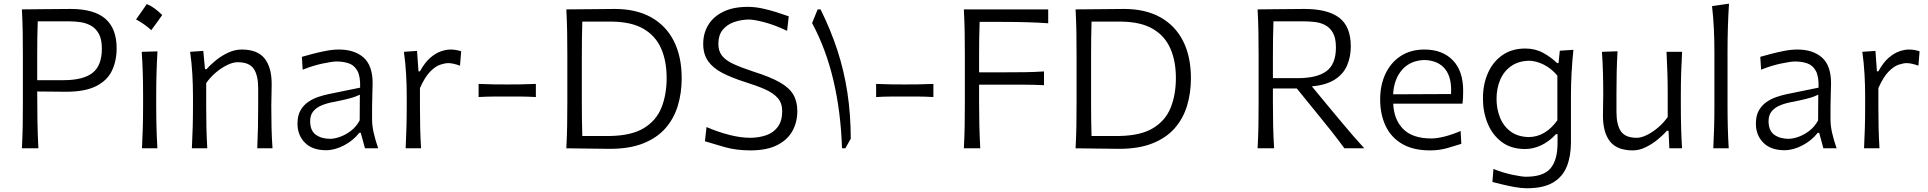

<svg xmlns="http://www.w3.org/2000/svg" viewBox="-20 -794 10324 1028"><path d="M97.2 0Q100.6 -62.5 101.6 -120.1Q102.5 -177.7 102.5 -246.6V-495.6Q102.5 -564.9 101.6 -622.8Q100.6 -680.7 97.2 -743.7Q143.6 -743.7 209 -744.9Q274.4 -746.1 357.9 -746.1Q483.4 -746.1 543.9 -693.8Q604.5 -641.6 604.5 -535.2Q604.5 -468.8 579.6 -416Q554.7 -363.3 495.1 -333Q435.5 -302.7 332 -302.7Q295.9 -302.7 253.2 -303.5Q210.4 -304.2 179.2 -304.2Q179.2 -223.6 180.4 -148.9Q181.6 -74.2 185.5 0ZM182.1 -679.7Q180.2 -632.3 179.7 -585.2Q179.2 -538.1 179.2 -484.4V-364.7H318.8Q426.3 -364.7 475.8 -404.1Q525.4 -443.4 525.4 -533.2Q525.4 -583.5 509.3 -612.8Q493.2 -642.1 467.3 -656.5Q441.4 -670.9 411.1 -675.3Q380.9 -679.7 353 -679.7Z M765.9 -772.2Q804 -757.7 848.6 -713.7Q819.6 -671.8 790 -632.6Q771.8 -649.2 751.1 -663.7Q730.4 -678.2 708.4 -690Q723.4 -710.4 737.1 -730.6Q750.8 -750.7 765.9 -772.2ZM740.2 0Q743.2 -57.6 744.6 -111.1Q746.1 -164.6 746.1 -228.5V-280.8Q746.1 -348.6 744.4 -403.8Q742.7 -459 738.8 -516.6L823.2 -519Q819.8 -460.9 818.1 -405Q816.4 -349.1 816.4 -280.8V-228.5Q816.4 -164.6 817.9 -111.1Q819.3 -57.6 822.8 0Z M1007.3 0Q1010.3 -57.6 1011.7 -111.1Q1013.2 -164.6 1013.2 -228.5V-280.8Q1013.2 -337.4 1009.8 -397.5Q1006.3 -457.5 998 -516.6L1068.4 -521.5L1077.6 -423.8H1086.4Q1106 -446.8 1136 -471.2Q1166 -495.6 1201.9 -512.2Q1237.8 -528.8 1273.9 -528.8Q1358.4 -528.8 1396.5 -481.2Q1434.6 -433.6 1434.6 -343.3Q1434.6 -310.1 1433.6 -280.8Q1432.6 -251.5 1432.6 -228.5Q1432.6 -164.6 1433.8 -111.1Q1435.1 -57.6 1439 0H1357.4Q1359.9 -57.6 1361.1 -110.8Q1362.3 -164.1 1362.3 -226.1V-322.3Q1362.3 -390.6 1338.4 -425.8Q1314.5 -460.9 1252.4 -460.9Q1227.5 -460.9 1196.8 -446Q1166 -431.2 1136 -406Q1106 -380.9 1084 -349.1V-226.1Q1084 -164.1 1085.2 -110.8Q1086.4 -57.6 1089.8 0Z M1726.1 10.3Q1652.3 10.3 1612.5 -30Q1572.8 -70.3 1572.8 -132.3Q1572.8 -174.3 1588.4 -202.1Q1604 -230 1628.9 -247.3Q1653.8 -264.6 1682.4 -274.4Q1710.9 -284.2 1736.8 -289.6L1908.2 -324.7Q1910.2 -384.3 1893.8 -414.3Q1877.4 -444.3 1848.1 -454.6Q1818.8 -464.8 1781.7 -464.8Q1760.3 -464.8 1708.7 -454.1Q1657.2 -443.4 1600.6 -420.9L1596.2 -489.7Q1620.1 -496.6 1654.3 -505.6Q1688.5 -514.6 1725.3 -521.7Q1762.2 -528.8 1794.9 -528.8Q1877.9 -528.8 1926.5 -486.1Q1975.1 -443.4 1975.1 -348.1Q1975.1 -325.2 1973.6 -289.6Q1972.2 -253.9 1972.2 -220.2V-153.8Q1972.2 -120.1 1981 -82Q1989.7 -43.9 2004.9 0H1934.1L1911.6 -83H1903.8Q1872.1 -42 1822.5 -15.9Q1772.9 10.3 1726.1 10.3ZM1747.6 -50.8Q1771 -50.8 1801 -61.5Q1831.1 -72.3 1859.4 -94Q1887.7 -115.7 1905.8 -149.4L1906.7 -287.1Q1897.9 -282.7 1883.5 -277.1Q1869.1 -271.5 1841.3 -264.4Q1813.5 -257.3 1763.7 -247.6Q1731 -241.7 1702.9 -230.2Q1674.8 -218.8 1657.7 -198.5Q1640.6 -178.2 1640.6 -145.5Q1640.6 -94.2 1671.1 -72.5Q1701.7 -50.8 1747.6 -50.8Z M2151.9 0Q2154.8 -57.6 2156.2 -111.1Q2157.7 -164.6 2157.7 -228.5V-280.8Q2157.7 -337.4 2154.3 -397.5Q2150.9 -457.5 2142.6 -516.6L2212.9 -521.5L2220.7 -412.1H2228.5Q2254.4 -459.5 2283.7 -484.6Q2313 -509.8 2341.3 -519.3Q2369.6 -528.8 2392.1 -528.8Q2420.4 -528.8 2449.2 -519.5L2442.9 -442.4Q2427.2 -448.2 2410.6 -452.1Q2394 -456.1 2380.4 -456.1Q2362.3 -456.1 2336.7 -447.5Q2311 -439 2283 -410.4Q2254.9 -381.8 2228.5 -322.3V-226.1Q2228.5 -164.1 2229.7 -110.8Q2231 -57.6 2234.4 0Z M2542.5 -274.4V-344.7Q2584.5 -342.8 2623.3 -342.3Q2662.1 -341.8 2695.8 -341.8Q2729 -341.8 2768.1 -342.3Q2807.1 -342.8 2849.1 -344.7V-274.4Q2807.1 -276.9 2768.1 -277.1Q2729 -277.3 2695.8 -277.3Q2662.1 -277.3 2623.3 -277.1Q2584.5 -276.9 2542.5 -274.4Z M3012.2 0Q3015.6 -62.5 3016.6 -120.1Q3017.6 -177.7 3017.6 -246.6V-495.6Q3017.6 -564.9 3016.6 -622.8Q3015.6 -680.7 3012.2 -743.7Q3085 -743.7 3145.5 -744.9Q3206.1 -746.1 3271 -746.1Q3386.2 -746.1 3466.3 -701.4Q3546.4 -656.7 3588.1 -573.7Q3629.9 -490.7 3629.9 -375Q3629.9 -296.4 3609.1 -227.8Q3588.4 -159.2 3543 -107.4Q3497.6 -55.7 3424.1 -26.4Q3350.6 2.9 3245.6 2.9Q3178.2 2.9 3125.7 1.5Q3073.2 0 3012.2 0ZM3097.7 -65.9H3246.1Q3361.8 -67.9 3428 -108.4Q3494.1 -148.9 3521.7 -218.3Q3549.3 -287.6 3549.3 -376Q3549.3 -467.3 3519.8 -534.4Q3490.2 -601.6 3426.3 -639.2Q3362.3 -676.8 3258.3 -678.2H3097.7Q3096.2 -630.9 3095.7 -584.2Q3095.2 -537.6 3095.2 -482.4V-259.8Q3095.2 -205.6 3095.7 -159.4Q3096.2 -113.3 3097.7 -65.9Z M3998 11.2Q3921.9 11.2 3859.4 -6.6Q3796.9 -24.4 3754.4 -37.6L3762.7 -113.8Q3823.7 -87.4 3884.8 -71.8Q3945.8 -56.2 3997.6 -56.2Q4044.9 -56.6 4083.5 -70.3Q4122.1 -84 4145 -115.5Q4168 -147 4168 -199.2Q4168 -241.2 4144.8 -268.3Q4121.6 -295.4 4077.4 -315.2Q4033.2 -335 3970.2 -354.5Q3898.9 -377 3848.4 -403.1Q3797.9 -429.2 3771.5 -466.3Q3745.1 -503.4 3745.1 -559.1Q3745.1 -615.7 3772.2 -660.4Q3799.3 -705.1 3852.5 -731.2Q3905.8 -757.3 3983.9 -757.3Q4021 -757.3 4061.3 -748.8Q4101.6 -740.2 4138.7 -728.3Q4175.8 -716.3 4203.1 -706.5L4194.3 -628.9Q4127.4 -660.6 4072.3 -675Q4017.1 -689.5 3988.3 -689.5Q3945.3 -688.5 3908.2 -675Q3871.1 -661.6 3848.6 -633.3Q3826.2 -605 3826.2 -558.6Q3826.2 -521 3845.5 -496.1Q3864.7 -471.2 3906 -451.9Q3947.3 -432.6 4012.7 -411.1Q4102.5 -382.8 4154.1 -353.8Q4205.6 -324.7 4227.3 -287.8Q4249 -251 4249 -199.2Q4249 -140.1 4222.7 -92.5Q4196.3 -44.9 4140.9 -16.8Q4085.4 11.2 3998 11.2Z M4373.5 -743.7Q4428.2 -633.3 4463.9 -523.7Q4499.5 -414.1 4517.1 -298.1Q4534.7 -182.1 4535.2 -51.8L4506.3 0H4488.3Q4481.9 -195.8 4442.1 -364.3Q4402.3 -532.7 4328.1 -670.4L4357.9 -743.7Z M4670.9 -274.4V-344.7Q4712.9 -342.8 4751.7 -342.3Q4790.5 -341.8 4824.2 -341.8Q4857.4 -341.8 4896.5 -342.3Q4935.5 -342.8 4977.5 -344.7V-274.4Q4935.5 -276.9 4896.5 -277.1Q4857.4 -277.3 4824.2 -277.3Q4790.5 -277.3 4751.7 -277.1Q4712.9 -276.9 4670.9 -274.4Z M5140.6 0Q5144 -62.5 5145 -120.1Q5146 -177.7 5146 -246.6V-495.6Q5146 -564.9 5145 -622.8Q5144 -680.7 5140.6 -743.7H5592.3V-669.4Q5539.1 -673.3 5478.3 -675Q5417.5 -676.8 5335 -676.8H5225.1Q5223.1 -629.9 5222.7 -583.7Q5222.2 -537.6 5222.2 -484.4V-406.7H5342.3Q5415 -406.7 5467.8 -407.5Q5520.5 -408.2 5569.8 -411.6V-337.9Q5517.6 -340.3 5465.1 -340.6Q5412.6 -340.8 5341.3 -340.8H5222.2V-246.6Q5222.2 -177.7 5223.6 -120.1Q5225.1 -62.5 5228.5 0Z M5738.8 0Q5742.2 -62.5 5743.2 -120.1Q5744.1 -177.7 5744.1 -246.6V-495.6Q5744.1 -564.9 5743.2 -622.8Q5742.2 -680.7 5738.8 -743.7Q5811.5 -743.7 5872.1 -744.9Q5932.6 -746.1 5997.6 -746.1Q6112.8 -746.1 6192.9 -701.4Q6272.9 -656.7 6314.7 -573.7Q6356.4 -490.7 6356.4 -375Q6356.4 -296.4 6335.7 -227.8Q6314.9 -159.2 6269.5 -107.4Q6224.1 -55.7 6150.6 -26.4Q6077.1 2.9 5972.2 2.9Q5904.8 2.9 5852.3 1.5Q5799.8 0 5738.8 0ZM5824.2 -65.9H5972.7Q6088.4 -67.9 6154.5 -108.4Q6220.7 -148.9 6248.3 -218.3Q6275.9 -287.6 6275.9 -376Q6275.9 -467.3 6246.3 -534.4Q6216.8 -601.6 6152.8 -639.2Q6088.9 -676.8 5984.9 -678.2H5824.2Q5822.8 -630.9 5822.3 -584.2Q5821.8 -537.6 5821.8 -482.4V-259.8Q5821.8 -205.6 5822.3 -159.4Q5822.8 -113.3 5824.2 -65.9Z M6713.4 -743.7Q6761.2 -743.7 6823.7 -744.9Q6886.2 -746.1 6963.4 -746.1Q7088.9 -746.1 7150.6 -699Q7212.4 -651.9 7212.4 -545.4Q7212.4 -491.2 7193.1 -445.1Q7173.8 -398.9 7128.2 -368.9Q7082.5 -338.9 7003.9 -331.5L7102.5 -212.4Q7130.9 -178.7 7162.8 -140.1Q7194.8 -101.6 7226.6 -64.9Q7258.3 -28.3 7284.7 0H7178.2Q7142.6 -48.3 7107.9 -92.5Q7073.2 -136.7 7037.1 -180.2L6923.3 -320.3H6795.4V-246.6Q6795.4 -177.7 6796.6 -120.1Q6797.9 -62.5 6801.8 0H6713.4Q6716.8 -62.5 6717.8 -120.1Q6718.8 -177.7 6718.8 -246.6V-495.6Q6718.8 -564.9 6717.8 -622.8Q6716.8 -680.7 6713.4 -743.7ZM6798.3 -679.7Q6796.4 -632.3 6795.9 -585.4Q6795.4 -538.6 6795.4 -484.4V-375.5H6926.3Q7032.2 -375.5 7082.5 -413.3Q7132.8 -451.2 7132.8 -539.6Q7132.8 -590.3 7116.5 -618.7Q7100.1 -647 7074.2 -660.2Q7048.3 -673.3 7018.1 -676.5Q6987.8 -679.7 6960 -679.7Z M7637.2 11.2Q7545.9 11.2 7486.6 -23.9Q7427.2 -59.1 7398.4 -120.8Q7369.6 -182.6 7369.6 -261.7Q7369.6 -339.4 7398.4 -399.7Q7427.2 -460 7480.2 -494.4Q7533.2 -528.8 7606.4 -528.8Q7702.6 -528.8 7758.3 -471.7Q7814 -414.6 7814 -308.1Q7814 -288.1 7813.2 -271.2Q7812.5 -254.4 7810.1 -238.8H7439.5Q7443.4 -152.8 7493.4 -102.8Q7543.5 -52.7 7643.6 -52.7Q7675.3 -52.7 7717.3 -63.7Q7759.3 -74.7 7800.3 -92.8L7804.2 -23.9Q7773.9 -14.2 7730.5 -1.5Q7687 11.2 7637.2 11.2ZM7749 -290.5Q7754.4 -377.9 7717.5 -424.1Q7680.7 -470.2 7607.4 -472.7Q7531.2 -470.7 7487.3 -420.7Q7443.4 -370.6 7439 -289.1Z M8155.3 213.9Q8126.5 213.9 8091.8 207.8Q8057.1 201.7 8024.9 193.8Q7992.7 186 7970.7 180.2L7976.1 110.8Q8029.8 131.8 8079.6 142.1Q8129.4 152.3 8149.9 152.3Q8243.7 152.3 8281.5 107.7Q8319.3 63 8319.3 -26.9V-75.7H8311Q8274.4 -36.1 8231.7 -16.1Q8189 3.9 8146 3.9Q8070.8 3.9 8020.5 -33.9Q7970.2 -71.8 7945.1 -133.3Q7919.9 -194.8 7919.9 -266.6Q7919.9 -342.8 7946.8 -403.3Q7973.6 -463.9 8024.4 -499Q8075.2 -534.2 8147 -534.2Q8200.2 -534.2 8243.2 -510.5Q8286.1 -486.8 8316.4 -456.5H8324.7L8331.5 -522.5L8404.3 -527.3Q8397.9 -466.3 8394.5 -404.3Q8391.1 -342.3 8391.1 -283.7V-31.7Q8391.1 42 8368.9 97.4Q8346.7 152.8 8295.2 183.3Q8243.7 213.9 8155.3 213.9ZM8165.5 -60.1Q8254.4 -61 8318.4 -149.9V-389.2Q8286.1 -427.7 8245.4 -448Q8204.6 -468.3 8167 -468.8Q8108.9 -467.3 8070.1 -439.5Q8031.2 -411.6 8012 -366Q7992.7 -320.3 7992.7 -264.6Q7992.7 -211.4 8011 -165.3Q8029.3 -119.1 8067.6 -90.3Q8106 -61.5 8165.5 -60.1Z M8722.7 11.2Q8638.2 11.2 8600.3 -36.6Q8562.5 -84.5 8562.5 -174.3Q8562.5 -207.5 8563.2 -233.2Q8564 -258.8 8564 -282.7Q8564 -349.6 8562.5 -404.3Q8561 -459 8557.1 -516.6L8640.6 -519.5Q8637.2 -461.9 8636 -406.7Q8634.8 -351.6 8634.8 -289.6V-194.8Q8634.8 -126.5 8658.4 -91.3Q8682.1 -56.2 8744.1 -56.2Q8767.1 -56.2 8797.1 -70.8Q8827.1 -85.4 8857.2 -110.8Q8887.2 -136.2 8909.2 -167.5V-289.6Q8909.2 -351.6 8907.5 -405.3Q8905.8 -459 8902.8 -516.6H8986.3Q8982.9 -459 8981.2 -404.3Q8979.5 -349.6 8979.5 -282.7V-228.5Q8979.5 -164.6 8981 -111.1Q8982.4 -57.6 8985.8 0H8918L8913.6 -94.2H8904.8Q8885.3 -71.3 8855.5 -46.9Q8825.7 -22.5 8791.3 -5.6Q8756.8 11.2 8722.7 11.2Z M9153.3 0Q9156.2 -57.6 9157.7 -111.1Q9159.2 -164.6 9159.2 -228.5V-515.1Q9159.2 -581.1 9156.2 -642.1Q9153.3 -703.1 9146.5 -761.2L9237.3 -774.4Q9233.4 -710.9 9231.4 -647.2Q9229.5 -583.5 9229.5 -515.1V-228.5Q9229.5 -164.6 9231 -111.1Q9232.4 -57.6 9235.8 0Z M9534.7 10.3Q9460.9 10.3 9421.1 -30Q9381.3 -70.3 9381.3 -132.3Q9381.3 -174.3 9397 -202.1Q9412.6 -230 9437.5 -247.3Q9462.4 -264.6 9491 -274.4Q9519.5 -284.2 9545.4 -289.6L9716.8 -324.7Q9718.8 -384.3 9702.4 -414.3Q9686 -444.3 9656.7 -454.6Q9627.4 -464.8 9590.3 -464.8Q9568.8 -464.8 9517.3 -454.1Q9465.8 -443.4 9409.2 -420.9L9404.8 -489.7Q9428.7 -496.6 9462.9 -505.6Q9497.1 -514.6 9533.9 -521.7Q9570.8 -528.8 9603.5 -528.8Q9686.5 -528.8 9735.1 -486.1Q9783.7 -443.4 9783.7 -348.1Q9783.7 -325.2 9782.2 -289.6Q9780.8 -253.9 9780.8 -220.2V-153.8Q9780.8 -120.1 9789.6 -82Q9798.3 -43.9 9813.5 0H9742.7L9720.2 -83H9712.4Q9680.7 -42 9631.1 -15.9Q9581.5 10.3 9534.7 10.3ZM9556.2 -50.8Q9579.6 -50.8 9609.6 -61.5Q9639.6 -72.3 9668 -94Q9696.3 -115.7 9714.4 -149.4L9715.3 -287.1Q9706.5 -282.7 9692.1 -277.1Q9677.7 -271.5 9649.9 -264.4Q9622.1 -257.3 9572.3 -247.6Q9539.6 -241.7 9511.5 -230.2Q9483.4 -218.8 9466.3 -198.5Q9449.2 -178.2 9449.2 -145.5Q9449.2 -94.2 9479.7 -72.5Q9510.3 -50.8 9556.2 -50.8Z M9960.4 0Q9963.4 -57.6 9964.8 -111.1Q9966.3 -164.6 9966.3 -228.5V-280.8Q9966.3 -337.4 9962.9 -397.5Q9959.5 -457.5 9951.2 -516.6L10021.5 -521.5L10029.3 -412.1H10037.1Q10063 -459.5 10092.3 -484.6Q10121.6 -509.8 10149.9 -519.3Q10178.2 -528.8 10200.7 -528.8Q10229 -528.8 10257.8 -519.5L10251.5 -442.4Q10235.8 -448.2 10219.2 -452.1Q10202.6 -456.1 10189 -456.1Q10170.9 -456.1 10145.3 -447.5Q10119.6 -439 10091.6 -410.4Q10063.5 -381.8 10037.1 -322.3V-226.1Q10037.1 -164.1 10038.3 -110.8Q10039.6 -57.6 10043 0Z"/></svg>

Font: Pinar-DS1-FD Regular
Style: Regular
Weight: 400
Designer: Amin Abedi
Version: Version 3.000